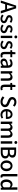

<svg xmlns="http://www.w3.org/2000/svg" viewBox="3688 -4438 761 8178"><g transform="rotate(90 4069.0 -348.5)"><path d="M388 -187H160L104 0H0L217 -655H335L552 0H444ZM364 -268 338 -356Q324 -403 306.5 -465Q289 -527 281 -555Q280 -563 276 -574H272Q240 -451 211 -356L185 -268Z M598 -56 646 -121Q681 -94 714 -79.5Q747 -65 785 -65Q827 -65 849 -83.5Q871 -102 871 -131Q871 -161 844 -178.5Q817 -196 763 -216Q698 -240 660 -271.5Q622 -303 622 -358Q622 -421 669 -461Q716 -501 796 -501Q882 -501 954 -444L907 -381Q879 -402 853 -413Q827 -424 798 -424Q759 -424 738.5 -407Q718 -390 718 -363Q718 -343 732 -329.5Q746 -316 764.5 -308Q783 -300 823 -285Q867 -269 896.5 -252.5Q926 -236 946.5 -208Q967 -180 967 -137Q967 -95 945.5 -61.5Q924 -28 882 -8Q840 12 782 12Q733 12 684 -7Q635 -26 598 -56Z M1024 -56 1072 -121Q1107 -94 1140 -79.5Q1173 -65 1211 -65Q1253 -65 1275 -83.5Q1297 -102 1297 -131Q1297 -161 1270 -178.5Q1243 -196 1189 -216Q1124 -240 1086 -271.5Q1048 -303 1048 -358Q1048 -421 1095 -461Q1142 -501 1222 -501Q1308 -501 1380 -444L1333 -381Q1305 -402 1279 -413Q1253 -424 1224 -424Q1185 -424 1164.5 -407Q1144 -390 1144 -363Q1144 -343 1158 -329.5Q1172 -316 1190.5 -308Q1209 -300 1249 -285Q1293 -269 1322.5 -252.5Q1352 -236 1372.5 -208Q1393 -180 1393 -137Q1393 -95 1371.5 -61.5Q1350 -28 1308 -8Q1266 12 1208 12Q1159 12 1110 -7Q1061 -26 1024 -56Z M1490 0ZM1501 -489H1602V0H1501ZM1490 -642Q1490 -668 1507.5 -685Q1525 -702 1552 -702Q1579 -702 1596.5 -685Q1614 -668 1614 -642Q1614 -615 1596.5 -598Q1579 -581 1552 -581Q1525 -581 1507.5 -598Q1490 -615 1490 -642Z M1705 -56 1753 -121Q1788 -94 1821 -79.5Q1854 -65 1892 -65Q1934 -65 1956 -83.5Q1978 -102 1978 -131Q1978 -161 1951 -178.5Q1924 -196 1870 -216Q1805 -240 1767 -271.5Q1729 -303 1729 -358Q1729 -421 1776 -461Q1823 -501 1903 -501Q1989 -501 2061 -444L2014 -381Q1986 -402 1960 -413Q1934 -424 1905 -424Q1866 -424 1845.5 -407Q1825 -390 1825 -363Q1825 -343 1839 -329.5Q1853 -316 1871.5 -308Q1890 -300 1930 -285Q1974 -269 2003.5 -252.5Q2033 -236 2053.5 -208Q2074 -180 2074 -137Q2074 -95 2052.5 -61.5Q2031 -28 1989 -8Q1947 12 1889 12Q1840 12 1791 -7Q1742 -26 1705 -56Z M2188 -159V-408H2117V-484L2193 -489L2205 -624H2289V-489H2417V-408H2289V-159Q2289 -114 2306 -91.5Q2323 -69 2361 -69Q2384 -69 2414 -81L2432 -6Q2378 12 2336 12Q2188 12 2188 -159Z M2474 -130Q2474 -209 2544 -251.5Q2614 -294 2767 -311Q2765 -419 2673 -419Q2611 -419 2532 -369L2494 -437Q2594 -501 2691 -501Q2780 -501 2824 -447.5Q2868 -394 2868 -294V0H2785L2777 -56H2774Q2693 12 2618 12Q2554 12 2514 -26.5Q2474 -65 2474 -130ZM2767 -126V-247Q2661 -234 2616.5 -207Q2572 -180 2572 -137Q2572 -103 2593 -85.5Q2614 -68 2649 -68Q2680 -68 2707 -82Q2734 -96 2767 -126Z M3013 -489H3096L3104 -421H3107Q3146 -459 3184.5 -480Q3223 -501 3269 -501Q3419 -501 3419 -308V0H3318V-295Q3318 -358 3298.5 -386Q3279 -414 3235 -414Q3202 -414 3176 -398.5Q3150 -383 3114 -347V0H3013Z M3583 -159V-408H3512V-484L3588 -489L3600 -624H3684V-489H3812V-408H3684V-159Q3684 -114 3701 -91.5Q3718 -69 3756 -69Q3779 -69 3809 -81L3827 -6Q3773 12 3731 12Q3583 12 3583 -159Z M4081 -85 4141 -155Q4177 -119 4223 -98Q4269 -77 4316 -77Q4374 -77 4407 -102.5Q4440 -128 4440 -171Q4440 -199 4427.5 -217.5Q4415 -236 4394.5 -248Q4374 -260 4335 -276L4244 -316Q4111 -371 4111 -487Q4111 -538 4138.5 -579Q4166 -620 4215 -643.5Q4264 -667 4325 -667Q4382 -667 4434 -645Q4486 -623 4523 -585L4470 -520Q4404 -578 4325 -578Q4274 -578 4244 -555Q4214 -532 4214 -493Q4214 -467 4228.5 -449Q4243 -431 4263.5 -420Q4284 -409 4320 -394L4411 -355Q4475 -329 4509.5 -287.5Q4544 -246 4544 -179Q4544 -126 4516 -82.5Q4488 -39 4436 -13.5Q4384 12 4314 12Q4247 12 4186.5 -13.5Q4126 -39 4081 -85Z M5042 -218H4719Q4726 -144 4769.5 -105.5Q4813 -67 4875 -67Q4934 -67 4992 -104L5027 -40Q4949 12 4862 12Q4795 12 4741 -19Q4687 -50 4655.5 -108Q4624 -166 4624 -244Q4624 -321 4655.5 -379.5Q4687 -438 4738 -469.5Q4789 -501 4847 -501Q4942 -501 4994 -438.5Q5046 -376 5046 -270Q5046 -242 5042 -218ZM4958 -288Q4958 -352 4930 -387Q4902 -422 4849 -422Q4803 -422 4767 -388Q4731 -354 4721 -288Z M5160 -489H5243L5251 -421H5254Q5290 -458 5326.5 -479.5Q5363 -501 5405 -501Q5506 -501 5540 -411Q5581 -455 5618.5 -478Q5656 -501 5699 -501Q5774 -501 5811.5 -451.5Q5849 -402 5849 -308V0H5748V-295Q5748 -358 5728.5 -386Q5709 -414 5666 -414Q5616 -414 5555 -347V0H5454V-295Q5454 -358 5434.5 -386Q5415 -414 5372 -414Q5322 -414 5261 -347V0H5160Z M5986 0ZM5997 -489H6098V0H5997ZM5986 -642Q5986 -668 6003.5 -685Q6021 -702 6048 -702Q6075 -702 6092.5 -685Q6110 -668 6110 -642Q6110 -615 6092.5 -598Q6075 -581 6048 -581Q6021 -581 6003.5 -598Q5986 -615 5986 -642Z M6261 -655H6464Q6571 -655 6632.5 -616.5Q6694 -578 6694 -494Q6694 -445 6669 -406Q6644 -367 6601 -352V-348Q6660 -335 6695 -295.5Q6730 -256 6730 -192Q6730 -98 6661.5 -49Q6593 0 6480 0H6261ZM6452 -381Q6594 -381 6594 -480Q6594 -531 6560 -553Q6526 -575 6455 -575H6363V-381ZM6468 -80Q6547 -80 6588.5 -109Q6630 -138 6630 -197Q6630 -304 6468 -304H6363V-80Z M6811 -244Q6811 -323 6842.5 -381Q6874 -439 6926.5 -470Q6979 -501 7041 -501Q7103 -501 7155.5 -470Q7208 -439 7239.5 -381Q7271 -323 7271 -244Q7271 -166 7239.5 -108Q7208 -50 7155 -19Q7102 12 7041 12Q6980 12 6927 -19Q6874 -50 6842.5 -108Q6811 -166 6811 -244ZM7167 -244Q7167 -322 7132.5 -370Q7098 -418 7041 -418Q6984 -418 6949.5 -370Q6915 -322 6915 -244Q6915 -166 6949 -118.5Q6983 -71 7041 -71Q7099 -71 7133 -118.5Q7167 -166 7167 -244Z M7391 -114V-709H7492V-108Q7492 -89 7499 -80Q7506 -71 7516 -71Q7525 -71 7534 -73L7547 3Q7524 12 7492 12Q7439 12 7415 -20Q7391 -52 7391 -114Z M7623 -244Q7623 -321 7652 -379.5Q7681 -438 7729 -469.5Q7777 -501 7832 -501Q7871 -501 7901 -487.5Q7931 -474 7964 -446L7960 -527V-709H8061V0H7978L7970 -55H7967Q7937 -25 7900 -6.5Q7863 12 7824 12Q7732 12 7677.5 -56Q7623 -124 7623 -244ZM7960 -132V-372Q7910 -417 7852 -417Q7817 -417 7788.5 -396Q7760 -375 7743.5 -336Q7727 -297 7727 -245Q7727 -162 7758.5 -117Q7790 -72 7848 -72Q7879 -72 7906 -86.5Q7933 -101 7960 -132Z"/></g></svg>

Font: Assistant SemiBold
Style: Regular
Weight: 600
Designer: Hebrew By Ben Nathan, Latin by Paul Hunt
Version: Version 2.001; ttfautohint (v1.6)